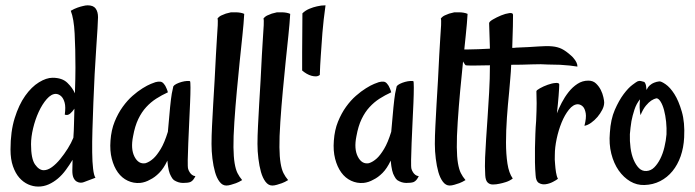

<svg xmlns="http://www.w3.org/2000/svg" viewBox="-20 -685 2614 722"><path d="M348.6 -620.1Q348.6 -609.4 346.7 -578.1Q344.7 -546.9 341.8 -502.9Q338.9 -459 335.9 -406.2Q333 -353.5 331.1 -298.8Q329.1 -244.1 327.6 -196.8Q326.2 -149.4 326.7 -112.3Q327.1 -75.2 330.1 -50.3Q333 -25.4 338.9 -16.6L294.9 0Q290 2 283.2 2Q276.4 2 269 -2Q261.7 -5.9 256.8 -15.6Q252 -25.4 252 -43Q252 -49.8 252.4 -60.1Q252.9 -70.3 252.9 -84Q241.2 -64.5 227.5 -45.9Q213.9 -27.3 197.8 -13.7Q181.6 0 163.1 8.3Q144.5 16.6 124 16.6Q104.5 16.6 85.9 8.3Q67.4 0 52.7 -16.6Q38.1 -33.2 28.8 -59.6Q19.5 -85.9 19.5 -123Q19.5 -190.4 35.2 -240.7Q50.8 -291 74.7 -324.7Q98.6 -358.4 126.5 -375.5Q154.3 -392.6 177.7 -392.6Q213.9 -392.6 233.4 -373.5Q252.9 -354.5 261.7 -334Q262.7 -362.3 263.2 -387.2Q263.7 -412.1 263.7 -429.7Q263.7 -502 260.7 -558.6Q257.8 -615.2 246.1 -644.5Q259.8 -652.3 271 -656.2Q282.2 -660.2 291 -662.1Q301.8 -665 309.6 -665Q331.1 -665 339.8 -652.8Q348.6 -640.6 348.6 -620.1ZM255.9 -167Q257.8 -192.4 258.3 -220.2Q258.8 -248 259.8 -276.4Q252.9 -265.6 243.7 -257.8Q234.4 -250 223.6 -253.9Q227.5 -283.2 223.1 -298.8Q218.8 -314.5 210.9 -322.3Q202.1 -331.1 190.4 -332Q172.9 -332 155.8 -312.5Q138.7 -293 125.5 -264.2Q112.3 -235.4 104.5 -202.6Q96.7 -169.9 96.7 -142.6Q96.7 -87.9 111.8 -66.4Q127 -44.9 144.5 -44.9Q159.2 -44.9 175.3 -56.6Q191.4 -68.4 206.5 -86.9Q221.7 -105.5 234.9 -126.5Q248 -147.5 255.9 -167Z M687.5 -49.8Q689.5 -43 693.4 -37.1Q696.3 -32.2 701.7 -27.8Q707 -23.4 714.8 -22.5Q708 -8.8 701.2 -3.9Q697.3 -1 694.3 0Q685.5 2.9 668 2.9Q650.4 2.9 633.8 -7.8Q627.9 -12.7 623 -22.5Q618.2 -30.3 614.7 -44.4Q611.3 -58.6 609.4 -81.1Q595.7 -51.8 578.6 -34.7Q561.5 -17.6 544.9 -9.8Q526.4 1 506.8 2.9Q482.4 4.9 460.4 -5.4Q438.5 -15.6 423.3 -36.6Q408.2 -57.6 400.4 -87.9Q392.6 -118.2 395.5 -156.2Q398.4 -196.3 411.1 -227.5Q423.8 -258.8 441.4 -283.2Q459 -307.6 478.5 -324.7Q498 -341.8 516.1 -353Q534.2 -364.3 547.4 -369.6Q560.5 -375 564.5 -376Q575.2 -378.9 583 -377.9Q590.8 -377 596.7 -369.1Q598.6 -366.2 601.6 -362.3Q603.5 -358.4 606.4 -352.1Q609.4 -345.7 611.3 -337.9Q587.9 -327.1 567.4 -314Q546.9 -300.8 529.8 -282.2Q512.7 -263.7 500 -237.3Q487.3 -210.9 480.5 -172.9Q470.7 -125 485.8 -95.7Q501 -66.4 527.3 -71.3Q543 -76.2 557.6 -89.8Q570.3 -101.6 584.5 -125Q598.6 -148.4 611.3 -189.5Q616.2 -248 619.6 -281.7Q623 -315.4 626 -333Q629.9 -353.5 631.8 -360.4Q634.8 -365.2 643.6 -369.6Q652.3 -374 663.1 -377Q673.8 -379.9 682.6 -380.4Q691.4 -380.9 694.3 -379.9Q696.3 -378.9 696.3 -356Q696.3 -333 694.8 -298.3Q693.4 -263.7 691.4 -223.1Q689.5 -182.6 688 -146.5Q686.5 -110.4 686 -83.5Q685.5 -56.6 687.5 -49.8Z M898.4 -632.8Q896.5 -597.7 891.6 -551.8Q886.7 -505.9 881.3 -453.1Q876 -400.4 870.6 -342.8Q865.2 -285.2 861.3 -226.6Q857.4 -168 857.9 -131.3Q858.4 -94.7 862.3 -71.3Q866.2 -47.9 873 -34.2Q879.9 -20.5 890.6 -7.8Q877.9 0 867.2 3.9Q856.4 7.8 848.6 9.8Q838.9 12.7 831.1 12.7Q816.4 12.7 805.7 -1.5Q794.9 -15.6 788.6 -38.1Q782.2 -60.5 778.8 -88.4Q775.4 -116.2 775.4 -143.6Q775.4 -172.9 777.3 -211.4Q779.3 -250 781.7 -293.5Q784.2 -336.9 787.1 -384.3Q790 -431.6 792 -478.5Q793.9 -514.6 795.9 -543.9Q797.9 -569.3 798.8 -590.3Q799.8 -611.3 797.9 -615.2Q803.7 -623 812.5 -627Q821.3 -630.9 829.1 -633.8Q838.9 -636.7 848.6 -638.7H867.2Q875 -638.7 883.8 -637.2Q892.6 -635.7 898.4 -632.8Z M1071.3 -632.8Q1069.3 -597.7 1064.5 -551.8Q1059.6 -505.9 1054.2 -453.1Q1048.8 -400.4 1043.5 -342.8Q1038.1 -285.2 1034.2 -226.6Q1030.3 -168 1030.8 -131.3Q1031.2 -94.7 1035.2 -71.3Q1039.1 -47.9 1045.9 -34.2Q1052.7 -20.5 1063.5 -7.8Q1050.8 0 1040 3.9Q1029.3 7.8 1021.5 9.8Q1011.7 12.7 1003.9 12.7Q989.3 12.7 978.5 -1.5Q967.8 -15.6 961.4 -38.1Q955.1 -60.5 951.7 -88.4Q948.2 -116.2 948.2 -143.6Q948.2 -172.9 950.2 -211.4Q952.1 -250 954.6 -293.5Q957 -336.9 960 -384.3Q962.9 -431.6 964.8 -478.5Q966.8 -514.6 968.8 -543.9Q970.7 -569.3 971.7 -590.3Q972.7 -611.3 970.7 -615.2Q976.6 -623 985.4 -627Q994.1 -630.9 1002 -633.8Q1011.7 -636.7 1021.5 -638.7H1040Q1047.9 -638.7 1056.6 -637.2Q1065.4 -635.7 1071.3 -632.8Z M1116.2 -488.3Q1116.2 -519.5 1116.7 -557.6Q1117.2 -595.7 1117.2 -634.8Q1127.9 -645.5 1143.1 -651.9Q1158.2 -658.2 1171.9 -661.1Q1187.5 -665 1204.1 -665Q1196.3 -609.4 1192.4 -561.5Q1188.5 -513.7 1186.5 -478.5Q1183.6 -437.5 1182.6 -403.3Q1176.8 -398.4 1168.9 -397.9Q1161.1 -397.5 1151.9 -399.9Q1142.6 -402.3 1133.3 -407.7Q1124 -413.1 1116.2 -419.9Z M1527.3 -49.8Q1529.3 -43 1533.2 -37.1Q1536.1 -32.2 1541.5 -27.8Q1546.9 -23.4 1554.7 -22.5Q1547.9 -8.8 1541 -3.9Q1537.1 -1 1534.2 0Q1525.4 2.9 1507.8 2.9Q1490.2 2.9 1473.6 -7.8Q1467.8 -12.7 1462.9 -22.5Q1458 -30.3 1454.6 -44.4Q1451.2 -58.6 1449.2 -81.1Q1435.5 -51.8 1418.5 -34.7Q1401.4 -17.6 1384.8 -9.8Q1366.2 1 1346.7 2.9Q1322.3 4.9 1300.3 -5.4Q1278.3 -15.6 1263.2 -36.6Q1248 -57.6 1240.2 -87.9Q1232.4 -118.2 1235.4 -156.2Q1238.3 -196.3 1251 -227.5Q1263.7 -258.8 1281.2 -283.2Q1298.8 -307.6 1318.4 -324.7Q1337.9 -341.8 1356 -353Q1374 -364.3 1387.2 -369.6Q1400.4 -375 1404.3 -376Q1415 -378.9 1422.9 -377.9Q1430.7 -377 1436.5 -369.1Q1438.5 -366.2 1441.4 -362.3Q1443.4 -358.4 1446.3 -352.1Q1449.2 -345.7 1451.2 -337.9Q1427.7 -327.1 1407.2 -314Q1386.7 -300.8 1369.6 -282.2Q1352.5 -263.7 1339.8 -237.3Q1327.1 -210.9 1320.3 -172.9Q1310.5 -125 1325.7 -95.7Q1340.8 -66.4 1367.2 -71.3Q1382.8 -76.2 1397.5 -89.8Q1410.2 -101.6 1424.3 -125Q1438.5 -148.4 1451.2 -189.5Q1456.1 -248 1459.5 -281.7Q1462.9 -315.4 1465.8 -333Q1469.7 -353.5 1471.7 -360.4Q1474.6 -365.2 1483.4 -369.6Q1492.2 -374 1502.9 -377Q1513.7 -379.9 1522.5 -380.4Q1531.2 -380.9 1534.2 -379.9Q1536.1 -378.9 1536.1 -356Q1536.1 -333 1534.7 -298.3Q1533.2 -263.7 1531.2 -223.1Q1529.3 -182.6 1527.8 -146.5Q1526.4 -110.4 1525.9 -83.5Q1525.4 -56.6 1527.3 -49.8Z M1738.3 -632.8Q1736.3 -597.7 1731.4 -551.8Q1726.6 -505.9 1721.2 -453.1Q1715.8 -400.4 1710.4 -342.8Q1705.1 -285.2 1701.2 -226.6Q1697.3 -168 1697.8 -131.3Q1698.2 -94.7 1702.1 -71.3Q1706.1 -47.9 1712.9 -34.2Q1719.7 -20.5 1730.5 -7.8Q1717.8 0 1707 3.9Q1696.3 7.8 1688.5 9.8Q1678.7 12.7 1670.9 12.7Q1656.2 12.7 1645.5 -1.5Q1634.8 -15.6 1628.4 -38.1Q1622.1 -60.5 1618.7 -88.4Q1615.2 -116.2 1615.2 -143.6Q1615.2 -172.9 1617.2 -211.4Q1619.1 -250 1621.6 -293.5Q1624 -336.9 1627 -384.3Q1629.9 -431.6 1631.8 -478.5Q1633.8 -514.6 1635.7 -543.9Q1637.7 -569.3 1638.7 -590.3Q1639.6 -611.3 1637.7 -615.2Q1643.6 -623 1652.3 -627Q1661.1 -630.9 1668.9 -633.8Q1678.7 -636.7 1688.5 -638.7H1707Q1714.8 -638.7 1723.6 -637.2Q1732.4 -635.7 1738.3 -632.8Z M2151.4 -434.6Q2140.6 -436.5 2122.6 -438.5Q2104.5 -440.4 2085.9 -441.4Q2064.5 -442.4 2040 -442.4Q2015.6 -444.3 1979 -442.9Q1942.4 -441.4 1902.3 -441.4Q1901.4 -416 1898.9 -389.6Q1896.5 -363.3 1894.5 -337.9Q1889.6 -291 1886.2 -242.2Q1882.8 -193.4 1882.8 -149.4Q1882.8 -105.5 1888.2 -69.8Q1893.6 -34.2 1908.2 -13.7Q1896.5 -4.9 1882.8 -0.5Q1869.1 3.9 1858.4 5.9Q1845.7 8.8 1833 8.8Q1821.3 8.8 1813.5 1Q1805.7 -6.8 1804.7 -26.4Q1802.7 -59.6 1804.2 -93.3Q1805.7 -127 1808.1 -164.1Q1810.5 -201.2 1813.5 -243.7Q1816.4 -286.1 1819.3 -336.9Q1822.3 -389.6 1822.3 -439.5Q1785.2 -438.5 1759.8 -438.5Q1734.4 -438.5 1731.4 -439.5Q1728.5 -441.4 1724.6 -448.2Q1720.7 -454.1 1714.4 -465.8Q1708 -477.5 1698.2 -499Q1716.8 -499 1738.8 -499Q1760.7 -499 1779.3 -500Q1800.8 -501 1822.3 -502Q1821.3 -517.6 1821.3 -535.2Q1820.3 -548.8 1820.3 -565.9Q1820.3 -583 1819.3 -597.7Q1819.3 -603.5 1833.5 -611.8Q1847.7 -620.1 1864.3 -627Q1880.9 -633.8 1895 -635.7Q1909.2 -637.7 1909.2 -628.9Q1909.2 -620.1 1908.7 -586.4Q1908.2 -552.7 1906.2 -504.9Q1916 -504.9 1920.9 -505.9Q1972.7 -507.8 2004.4 -510.3Q2036.1 -512.7 2056.6 -510.7Q2077.1 -508.8 2092.8 -501Q2108.4 -493.2 2127.9 -475.6Q2134.8 -469.7 2139.6 -462.9Q2144.5 -457 2147.9 -449.7Q2151.4 -442.4 2151.4 -434.6Z M2252 -299.8Q2252 -286.1 2244.6 -272Q2237.3 -257.8 2226.6 -245.1Q2215.8 -232.4 2202.6 -223.1Q2189.5 -213.9 2177.7 -211.9Q2185.5 -242.2 2182.6 -258.8Q2179.7 -275.4 2172.9 -283.2Q2165 -292 2153.3 -293Q2135.7 -293 2119.6 -272.9Q2103.5 -252.9 2091.8 -224.1Q2080.1 -195.3 2073.2 -162.6Q2066.4 -129.9 2066.4 -103.5Q2065.4 -85 2067.4 -67.4Q2068.4 -52.7 2070.8 -37.1Q2073.2 -21.5 2078.1 -12.7Q2072.3 -7.8 2059.1 -1Q2045.9 5.9 2031.7 7.8Q2017.6 9.8 2006.3 2.9Q1995.1 -3.9 1994.1 -26.4Q1992.2 -47.9 1991.7 -74.7Q1991.2 -101.6 1991.7 -128.4Q1992.2 -155.3 1993.2 -181.6Q1994.1 -208 1996.1 -230.5Q1998 -273.4 1998 -296.9Q1998 -320.3 1997.1 -341.8Q1997.1 -345.7 2010.3 -353Q2023.4 -360.4 2039.6 -366.2Q2055.7 -372.1 2069.3 -373Q2083 -374 2083 -367.2Q2083 -356.4 2080.6 -324.7Q2078.1 -293 2074.2 -258.8Q2081.1 -277.3 2092.3 -298.8Q2103.5 -320.3 2118.2 -338.9Q2132.8 -357.4 2151.4 -369.6Q2169.9 -381.8 2192.4 -381.8Q2210 -381.8 2221.2 -371.1Q2232.4 -360.4 2239.3 -346.7Q2246.1 -333 2249 -319.3Q2252 -305.7 2252 -299.8Z M2552.7 -168Q2550.8 -129.9 2539.6 -97.7Q2528.3 -65.4 2508.8 -41.5Q2489.3 -17.6 2462.4 -3.9Q2435.5 9.8 2403.3 10.7Q2375 11.7 2350.1 -2.9Q2325.2 -17.6 2306.6 -43.9Q2288.1 -70.3 2278.8 -106.9Q2269.5 -143.6 2273.4 -186.5Q2276.4 -236.3 2292 -272Q2307.6 -307.6 2325.2 -331.1Q2342.8 -354.5 2357.9 -365.7Q2373 -377 2377 -378.9Q2383.8 -381.8 2389.6 -380.4Q2395.5 -378.9 2402.3 -377Q2404.3 -376 2406.2 -372.1Q2410.2 -365.2 2411.1 -346.7Q2416 -357.4 2423.8 -364.3Q2431.6 -371.1 2439.5 -374Q2449.2 -377.9 2459 -378.9Q2465.8 -379.9 2482.9 -368.2Q2500 -356.4 2516.1 -331.1Q2532.2 -305.7 2543.9 -265.1Q2555.7 -224.6 2552.7 -168ZM2486.3 -179.7Q2487.3 -203.1 2484.9 -227.1Q2482.4 -251 2477.1 -271Q2471.7 -291 2463.9 -303.2Q2456.1 -315.4 2448.2 -315.4Q2439.5 -313.5 2428.7 -306.6Q2419.9 -300.8 2409.2 -288.1Q2398.4 -275.4 2388.7 -252Q2387.7 -254.9 2386.7 -262.7Q2385.7 -269.5 2385.3 -280.8Q2384.8 -292 2386.7 -311.5Q2373 -294.9 2365.7 -272.5Q2358.4 -250 2354.5 -229.5Q2350.6 -205.1 2348.6 -180.7Q2347.7 -154.3 2351.1 -128.9Q2354.5 -103.5 2362.8 -84Q2371.1 -64.5 2382.8 -52.7Q2394.5 -41 2411.1 -42Q2427.7 -43 2440.4 -55.7Q2453.1 -68.4 2462.9 -87.9Q2472.7 -107.4 2478.5 -131.8Q2484.4 -156.2 2486.3 -179.7Z"/></svg>

Font: Rancho
Style: Regular
Weight: 400
Designer: Font Diner, Inc
Foundry: Font Diner, Inc
Version: Version 1.000